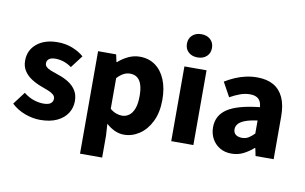

<svg xmlns="http://www.w3.org/2000/svg" viewBox="-88 -897 1995 1255"><g transform="rotate(10 909.5 -269.5)"><path d="M211.2 12Q161.8 12 110.1 -7.2Q58.4 -26.4 20.8 -62.3L83.3 -145Q117.5 -118.2 150.9 -107.5Q184.3 -96.7 214.9 -96.7Q247.7 -96.7 262.7 -108.4Q277.7 -120.1 277.7 -139.5Q277.7 -155.9 264.6 -167Q251.5 -178.1 229.7 -186.7Q208 -195.3 180.7 -205.3Q145.4 -218.3 115.3 -238Q85.2 -257.6 66.8 -285.9Q48.5 -314.2 48.5 -352.8Q48.5 -422.6 100.6 -465.4Q152.7 -508.1 238.2 -508.1Q291.8 -508.1 336.6 -490.4Q381.4 -472.8 413 -445.2L350.4 -362.8Q323.3 -382.3 296.1 -390.8Q269 -399.4 242.5 -399.4Q213.8 -399.4 199.9 -388.5Q185.9 -377.6 185.9 -359.7Q185.9 -345.6 195.7 -335.8Q205.5 -326 226.1 -317.7Q246.7 -309.3 278.1 -299Q316.1 -286.8 347.4 -267Q378.6 -247.2 396.9 -218.2Q415.1 -189.3 415.1 -148.2Q415.1 -103.4 391.8 -67.1Q368.4 -30.9 323.1 -9.4Q277.8 12 211.2 12Z M507.7 184.1V-496.1H627.6L638.2 -447.3H642Q671.4 -473.9 708 -491Q744.6 -508.1 783.3 -508.1Q843.4 -508.1 886.6 -476.9Q929.8 -445.7 953.3 -389.1Q976.7 -332.5 976.7 -255.8Q976.7 -170.9 946.8 -110.8Q917 -50.7 869.5 -19.4Q822 12 768.1 12Q736.3 12 706.4 -1.6Q676.5 -15.1 649.7 -39.7L654.6 38.8V184.1ZM733.9 -108.2Q759.5 -108.2 780.5 -123.3Q801.6 -138.4 813.8 -170.7Q826 -203 826 -254.3Q826 -298.9 816.6 -328.5Q807.3 -358 788.3 -372.9Q769.3 -387.9 739.9 -387.9Q717.5 -387.9 697.2 -377.4Q676.9 -366.9 654.6 -343.5V-139.7Q674.6 -122.6 695.2 -115.4Q715.7 -108.2 733.9 -108.2Z M1080.7 0V-496.1H1227.6V0ZM1154.2 -568.7Q1117.2 -568.7 1094.1 -589.7Q1071 -610.7 1071 -645.8Q1071 -680.6 1094.1 -701.7Q1117.2 -722.9 1154.2 -722.9Q1191.1 -722.9 1214.2 -701.7Q1237.3 -680.6 1237.3 -645.8Q1237.3 -610.7 1214.2 -589.7Q1191.1 -568.7 1154.2 -568.7Z M1481.7 12Q1436.6 12 1403.4 -8.1Q1370.2 -28.2 1352 -62.1Q1333.9 -96 1333.9 -137.5Q1333.9 -216.1 1400 -260Q1466.1 -304 1613.1 -319.5Q1611.7 -341.2 1603.6 -357.3Q1595.4 -373.4 1578.6 -382.2Q1561.8 -391 1534.8 -391Q1503.6 -391 1471.7 -379.7Q1439.7 -368.4 1403.5 -348.3L1351.3 -442.9Q1382.9 -462.3 1417.1 -477.1Q1451.3 -492 1487.8 -500Q1524.2 -508.1 1563.2 -508.1Q1626.8 -508.1 1670.7 -483.5Q1714.5 -458.8 1737.4 -409.3Q1760.4 -359.7 1760.4 -283.6V0H1640.4L1629.8 -50.8H1626.1Q1595 -23.5 1559.5 -5.8Q1524.1 12 1481.7 12ZM1531.6 -101.6Q1556.5 -101.6 1575.3 -113.2Q1594 -124.8 1613.1 -144.3V-230.9Q1561 -223.8 1530.8 -212Q1500.6 -200.2 1487.6 -184.1Q1474.5 -168.1 1474.5 -149.3Q1474.5 -125.6 1490.1 -113.6Q1505.7 -101.6 1531.6 -101.6Z"/></g></svg>

Font: Mada
Style: Regular
Weight: 400
Designer: Khaled Hosny
Version: Version 1.5